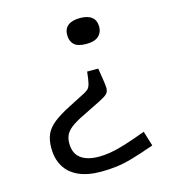

<svg xmlns="http://www.w3.org/2000/svg" viewBox="-110 -816 834 923"><g transform="rotate(-15 307.0 -355.0)"><path d="M339.1 -467.5H394.3Q402.2 -420.1 405.2 -398.5Q408.1 -377 408.1 -366.5Q408.1 -349.3 398.1 -339Q388 -328.6 357.6 -313.4L263 -266.5Q225.2 -248.1 204 -231.4Q182.9 -214.6 174.8 -197Q166.7 -179.4 166.7 -156.4Q166.7 -105.9 198.8 -81.6Q230.8 -57.4 290.2 -57.4Q314.5 -57.4 345.3 -62.2Q376 -67.1 419.7 -80.5Q463.4 -93.8 527 -117.5L549.7 -43.5Q484.6 -20.2 439.1 -7.2Q393.6 5.9 357 10.4Q320.3 15 280.3 15Q212.9 15 167.7 -5.9Q122.5 -26.9 100 -65.3Q77.4 -103.7 77.4 -157.1Q77.4 -198.1 90.4 -226.1Q103.4 -254.2 133.4 -277.8Q163.5 -301.4 214.2 -327.3L296.8 -369.7Q311.4 -377.3 319 -385.3Q326.6 -393.3 330.9 -411.8Q335.2 -430.2 339.1 -467.5ZM372.4 -725Q410.7 -725 430.8 -708.9Q450.9 -692.7 450.9 -659.8Q450.9 -632.6 431.5 -614.6Q412 -596.6 370.4 -596.6Q328 -596.6 309.9 -613.8Q291.8 -631 291.8 -661.9Q291.8 -693 312.3 -709Q332.9 -725 372.4 -725Z"/></g></svg>

Font: Intel One Mono Light
Style: Regular
Weight: 300
Monospace: yes
Designer: Fred Shallcrass
Foundry: Frere-Jones Type LLC
Version: Version 1.004